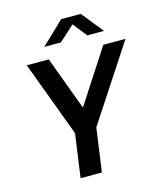

<svg xmlns="http://www.w3.org/2000/svg" viewBox="-128 -978 902 1071"><g transform="rotate(-15 323.0 -442.5)"><path d="M203 0 238 -251 76 -686H203L316 -381H320L518 -686H646L361 -251L326 0ZM197 -760 328 -885H441L542 -760H445L367 -859H402L293 -760Z"/></g></svg>

Font: Chivo Mono Medium
Style: Italic
Weight: 500
Italic angle: -8.05°
Monospace: yes
Designer: Hector Gatti
Foundry: Omnibus-Type
Version: Version 1.008